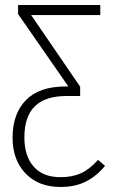

<svg xmlns="http://www.w3.org/2000/svg" viewBox="-20 -542 451 764"><path d="M398 118Q363 160 320.5 181Q278 202 221 202Q133 202 81.5 148Q30 94 30 6Q30 -89 83 -143.5Q136 -198 242 -198H252L52 -486V-522H379V-482H104L299 -197V-160H245Q160 -160 118.5 -119Q77 -78 77 5Q77 79 114 121Q151 163 221 163Q268 163 303 147Q338 131 370 94Z"/></svg>

Font: Fira Sans Condensed ExtraLight
Style: Regular
Weight: 275
Width: 3
Designer: Carrois Corporate & Edenspiekermann AG
Foundry: Carrois Corporate GbR & Edenspiekermann AG
Version: Version 4.203